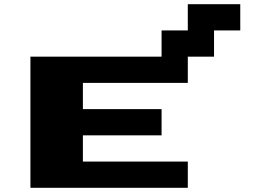

<svg xmlns="http://www.w3.org/2000/svg" viewBox="-20 -895 1290 915"><path d="M875 -875H1125V-750H1000V-625H875V-500H375V-375H750V-250H375V-125H875V0H125V-625H750V-750H875Z"/></svg>

Font: Dogica Pixel
Style: Bold
Weight: 700
Designer: Roberto Mocci
Version: Version 001.000